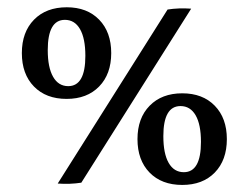

<svg xmlns="http://www.w3.org/2000/svg" viewBox="-20 -510 694 536"><path d="M166 -233.9Q108.4 -233.9 74.7 -268.6Q41 -303.2 41 -361.8Q41 -420.4 75 -455.1Q108.9 -489.7 166.5 -489.7Q223.1 -489.7 256.8 -455.1Q290.5 -420.4 290.5 -361.8Q290.5 -303.2 256.8 -268.6Q223.1 -233.9 166 -233.9ZM170.4 -269.5Q218.3 -269.5 218.3 -354Q218.3 -402.8 203.4 -428.7Q188.5 -454.6 161.1 -454.6Q113.3 -454.6 113.3 -370.1Q113.3 -321.8 128.2 -295.7Q143.1 -269.5 170.4 -269.5ZM488.8 6.3Q431.2 6.3 397.5 -28.3Q363.8 -63 363.8 -121.6Q363.8 -180.2 397.7 -214.8Q431.6 -249.5 488.8 -249.5Q545.9 -249.5 579.6 -214.8Q613.3 -180.2 613.3 -121.6Q613.3 -63 579.6 -28.3Q545.9 6.3 488.8 6.3ZM493.2 -29.3Q541 -29.3 541 -113.8Q541 -162.6 526.1 -188.2Q511.2 -213.9 483.9 -213.9Q436 -213.9 436 -129.9Q436 -81.1 450.9 -55.2Q465.8 -29.3 493.2 -29.3ZM141.1 2.4 447.8 -483.4Q479 -488.3 513.7 -485.8L207 0Q175.3 4.9 141.1 2.4Z"/></svg>

Font: Markazi Text Medium
Style: Regular
Weight: 500
Designer: Borna Izadpanah (Arabic designer), Fiona Ross (Arabic design director) and Florian Runge (Latin designer)
Foundry: Borna Izadpanah and Florian Runge
Version: Version 1.001